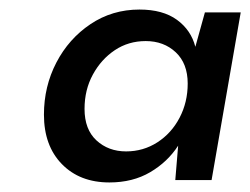

<svg xmlns="http://www.w3.org/2000/svg" viewBox="-20 -732 524 402"><path d="M209 -350Q147 -350 109.5 -388.5Q72 -427 72 -492Q72 -551 98 -601Q124 -651 169.5 -681.5Q215 -712 272 -712Q321 -712 350.5 -690.5Q380 -669 389 -634L409 -706H484L423 -355H347L353 -427Q331 -393 294.5 -371.5Q258 -350 209 -350ZM244 -415Q280 -415 309.5 -434Q339 -453 356 -485.5Q373 -518 373 -557Q373 -599 348 -622.5Q323 -646 285 -646Q249 -646 220.5 -627Q192 -608 174.5 -576Q157 -544 157 -504Q157 -461 182 -438Q207 -415 244 -415Z"/></svg>

Font: Ultramarine Medium
Style: Italic
Weight: 500
Italic angle: -10°
Designer: Colophon Foundry, Jonny Pinhorn
Foundry: Colophon Foundry
Version: Version 1.200; ttfautohint (v1.8.3)